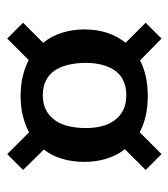

<svg xmlns="http://www.w3.org/2000/svg" viewBox="13 -522 478 545"><g transform="rotate(-90 252.5 -249.0)"><path d="M253 -69Q193 -69 150 -92L88 -30L43 -75L102 -134Q84 -157 75 -186.5Q66 -216 66 -249Q66 -282 74.5 -311.5Q83 -341 101 -364L43 -423L88 -468L150 -406Q170 -417 196 -423.5Q222 -430 253 -430Q283 -430 308.5 -424Q334 -418 355 -407L416 -468L461 -423L404 -366Q423 -343 432.5 -312.5Q442 -282 442 -249Q442 -179 404 -132L461 -75L416 -30L354 -91Q312 -69 253 -69ZM255 -130Q280 -130 298 -139Q316 -148 326.5 -164Q337 -180 342 -200.5Q347 -221 347 -245Q347 -270 342 -292.5Q337 -315 326.5 -331.5Q316 -348 298 -357.5Q280 -367 255 -367Q230 -367 212.5 -357.5Q195 -348 183.5 -331.5Q172 -315 167 -292.5Q162 -270 162 -245Q162 -221 167 -200.5Q172 -180 183.5 -164Q195 -148 212.5 -139Q230 -130 255 -130Z"/></g></svg>

Font: Hermeneus One
Style: Regular
Weight: 400
Designer: Rodrigo Fuenzalida, Pablo Impallari
Foundry: Pablo Impallari, Rodrigo Fuenzalida
Version: Version 1.002; ttfautohint (v0.93) -l 8 -r 50 -G 200 -x 14 -